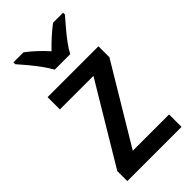

<svg xmlns="http://www.w3.org/2000/svg" viewBox="-238 -830 894 894"><g transform="rotate(-45 209.5 -383.0)"><path d="M389 0H32V-66L267 -458H46V-539H381V-467L150 -82H389ZM160 -606Q148 -628 128.5 -655Q109 -682 87.5 -708Q66 -734 48 -754V-766H114Q137 -749 162 -726Q187 -703 210 -677Q260 -729 309 -766H375V-754Q358 -734 336 -708.5Q314 -683 294 -656Q274 -629 262 -606Z"/></g></svg>

Font: Noto Sans Lao UI SemCond Med
Style: Regular
Weight: 500
Width: 4
Designer: Monotype Design Team
Foundry: Monotype Imaging Inc.
Version: Version 2.000; ttfautohint (v1.8.4.7-5d5b)